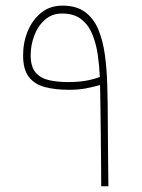

<svg xmlns="http://www.w3.org/2000/svg" viewBox="-20 -646 493 666"><path d="M219.7 -334.5Q172.4 -334.5 136.5 -343.8Q100.6 -353 80.3 -378.9Q60.1 -404.8 60.1 -454.1Q60.1 -499 76.4 -538.3Q92.8 -577.6 123.3 -602.1Q153.8 -626.5 196.8 -626.5Q244.6 -626.5 274.7 -604.5Q304.7 -582.5 320.8 -544.2Q336.9 -505.9 343.8 -456.1Q350.6 -406.2 352.1 -350.1Q353 -326.2 353.5 -283.4Q354 -240.7 354.2 -189.7Q354.5 -138.7 355 -88.6Q355.5 -38.6 356 0H331.1Q331.1 -36.6 330.6 -84.5Q330.1 -132.3 329.6 -182.1Q329.1 -231.9 328.4 -276.4Q327.6 -320.8 327.1 -351.1Q303.7 -344.2 277.8 -339.4Q252 -334.5 219.7 -334.5ZM215.3 -361.3Q249.5 -361.3 276.1 -365.7Q302.7 -370.1 326.2 -378.9Q324.7 -417.5 319.1 -456.3Q313.5 -495.1 300 -527.6Q286.6 -560.1 261.5 -579.6Q236.3 -599.1 195.8 -599.1Q160.2 -599.1 135.7 -577.4Q111.3 -555.7 98.9 -522.5Q86.4 -489.3 86.4 -454.1Q86.4 -414.1 104 -394Q121.6 -374 150.9 -367.7Q180.2 -361.3 215.3 -361.3Z"/></svg>

Font: Vazirmatn FD Thin
Style: Regular
Weight: 100
Designer: Saber Rastikerdar
Foundry: Saber Rastikerdar
Version: Version 33.003